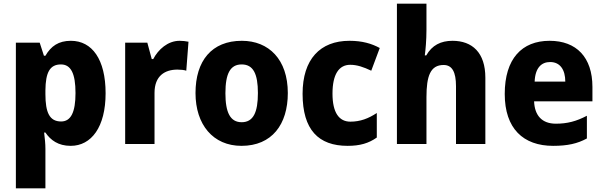

<svg xmlns="http://www.w3.org/2000/svg" viewBox="-20 -780 3267 1040"><path d="M364 -559C297 -559 256 -530 226 -478H218L195 -549H66V240H226V26C226 -1 223 -29 219 -62H226C254 -21 295 10 363 10C475 10 552 -92 552 -275C552 -458 479 -559 364 -559ZM310 -431C364 -431 389 -382 389 -276C389 -172 364 -122 311 -122C248 -122 226 -171 226 -270V-291C227 -386 249 -431 310 -431Z M953 -559C889 -559 837 -512 810 -460H802L778 -549H658V0H817V-277C817 -370 874 -403 941 -403C959 -403 978 -401 989 -397L1001 -554C987 -557 968 -559 953 -559Z M1539 -276C1539 -458 1436 -559 1290 -559C1127 -559 1039 -451 1039 -276C1039 -105 1134 10 1288 10C1453 10 1539 -106 1539 -276ZM1201 -275C1201 -381 1227 -431 1289 -431C1352 -431 1377 -380 1377 -276C1377 -171 1352 -118 1289 -118C1227 -118 1201 -171 1201 -275Z M1863 10C1930 10 1977 -4 2021 -35V-168C1976 -138 1931 -121 1878 -121C1817 -121 1781 -169 1781 -273C1781 -376 1815 -429 1877 -429C1914 -429 1949 -417 1991 -397L2037 -520C1993 -544 1942 -559 1873 -559C1714 -559 1619 -459 1619 -272C1619 -77 1705 10 1863 10Z M2290 -618V-760H2130V0H2290V-254C2290 -368 2311 -428 2383 -428C2429 -428 2450 -390 2450 -313V0H2609V-359C2609 -495 2538 -559 2431 -559C2368 -559 2320 -535 2289 -480H2281C2285 -509 2290 -562 2290 -618Z M2957 -559C2807 -559 2714 -462 2714 -271C2714 -84 2814 10 2976 10C3054 10 3108 -2 3159 -30V-153C3102 -123 3053 -110 2991 -110C2916 -110 2876 -154 2873 -231H3189V-309C3189 -470 3102 -559 2957 -559ZM2960 -444C3014 -444 3042 -402 3042 -338H2876C2879 -413 2913 -444 2960 -444Z"/></svg>

Font: Noto Sans Gujarati UI SemiCondensed ExtraBold
Style: Regular
Weight: 800
Width: 4
Designer: Jelle Bosma - Monotype Design Team, Universal Thirst
Foundry: Monotype Imaging Inc.
Version: Version 2.106